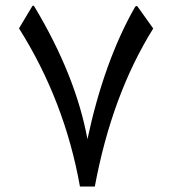

<svg xmlns="http://www.w3.org/2000/svg" viewBox="-20 -681 627 700"><path d="M538.6 -577.1Q387.7 -335 325.7 -1H271.5Q215.8 -313.5 49.3 -577.6L97.2 -657.7Q101.1 -664.6 106.4 -655.3Q255.9 -405.8 298.8 -173.8Q359.4 -456.5 470.7 -652.8Q476.1 -662.6 481.4 -657.2Z"/></svg>

Font: Sahel FD
Style: FD
Weight: 400
Foundry: Saber Rastikerdar (saber.rastikerdar@gmail.com)
Version: Version 3.3.1